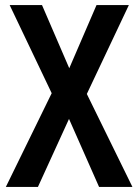

<svg xmlns="http://www.w3.org/2000/svg" viewBox="-20 -734 543 754"><path d="M500 0 321 -365 486 -714H359L252 -466L145 -714H18L183 -368L3 0H129L251 -267L369 0Z"/></svg>

Font: Noto Sans Armenian Condensed SemiBold
Style: Regular
Weight: 600
Width: 3
Designer: Monotype Design Team
Foundry: Monotype Imaging Inc.
Version: Version 2.008